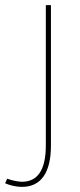

<svg xmlns="http://www.w3.org/2000/svg" viewBox="-74 -537 313 750"><path d="M-46 161Q-32 166 -18.5 169Q-5 172 9 173Q105 175 105 31V-517H125V31Q125 112 95.5 153Q66 194 9 193Q-23 192 -54 179Z"/></svg>

Font: Alexandria Thin
Style: Regular
Weight: 250
Designer: Mohamed Gaber
Foundry: Kief Type Foundry
Version: Version 5.100